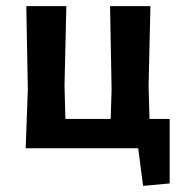

<svg xmlns="http://www.w3.org/2000/svg" viewBox="-20 -485 601 628"><path d="M64 0 71 -192 66 -465H197L191 -205L194 -96H342L345 -192L340 -465H472L466 -205L469 -96H535V115L448 123L432 0Z"/></svg>

Font: Alegreya Sans SC
Style: Bold
Weight: 700
Designer: Juan Pablo del Peral
Foundry: Huerta Tipografica
Version: Version 2.007